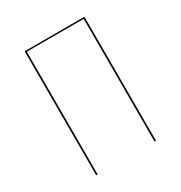

<svg xmlns="http://www.w3.org/2000/svg" viewBox="-161 -796 859 912"><g transform="rotate(-30 268.0 -340.0)"><path d="M432 0H424V-673H112V0H104V-680H432Z"/></g></svg>

Font: Fira Sans Compressed Eight
Style: Regular
Weight: 100
Width: 1
Designer: bBox Type GmbH & Carrois Corporate GbR & Edenspiekermann AG
Foundry: bBox Type GmbH & Carrois Corporate GbR & Edenspiekermann AG
Version: Version 4.301